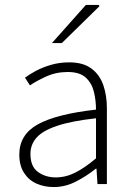

<svg xmlns="http://www.w3.org/2000/svg" viewBox="-20 -744 531 776"><path d="M197 12Q159 12 127.5 -2Q96 -16 77 -45.5Q58 -75 58 -119Q58 -200 133 -241.5Q208 -283 368 -301Q368 -338 359.5 -373Q351 -408 326.5 -430.5Q302 -453 254 -453Q206 -453 166 -434.5Q126 -416 101 -399L81 -430Q98 -443 125 -457.5Q152 -472 186.5 -482Q221 -492 260 -492Q316 -492 349.5 -467Q383 -442 397.5 -400Q412 -358 412 -307V0H374L370 -62H367Q331 -33 287.5 -10.5Q244 12 197 12ZM205 -27Q246 -27 284.5 -46.5Q323 -66 368 -104V-266Q269 -255 211 -235.5Q153 -216 128 -188Q103 -160 103 -122Q103 -71 133.5 -49Q164 -27 205 -27ZM190 -570 327 -724H379L382 -719L230 -570Z"/></svg>

Font: Source Sans 3 Light
Style: Regular
Weight: 300
Designer: Paul D. Hunt
Foundry: Adobe
Version: Version 3.052;hotconv 1.1.0;makeotfexe 2.6.0